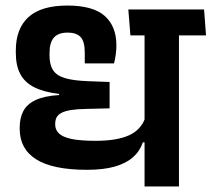

<svg xmlns="http://www.w3.org/2000/svg" viewBox="-20 -672 762 692"><path d="M625 -577H501V0H625ZM463 -544.5H722.5L715.5 -638H456ZM450 -544.5H691L684.5 -638H442.5ZM51 -212.5V-207.5Q51 -135 110.8 -97.5Q170.5 -60 294 -60Q352.5 -60 393.2 -71.5Q434 -83 459 -105Q484 -127 495 -159H509L503.5 -247.5Q488 -203.5 444.2 -184Q400.5 -164.5 325 -164.5Q269.5 -164.5 237.8 -171.2Q206 -178 192.5 -191Q179 -204 179 -222.5V-226.5Q179 -239.5 184.2 -249.2Q189.5 -259 202 -265.5Q214.5 -272 236.5 -275.5Q258.5 -279 292 -279.5L375 -281.5V-376.5L295.5 -379.5Q244 -381.5 214 -390.5Q184 -399.5 171.2 -419.2Q158.5 -439 158.5 -472V-480.5Q158.5 -519 174.5 -536.8Q190.5 -554.5 224 -554.5Q255.5 -554.5 270.5 -538.5Q285.5 -522.5 285.5 -482.5V-443.5H391Q395 -459 397.2 -475.8Q399.5 -492.5 399.5 -508.5Q399.5 -577.5 357.2 -614.8Q315 -652 223 -652Q128.5 -652 82.8 -610.5Q37 -569 37 -490V-481.5Q37 -435.5 53.2 -405Q69.5 -374.5 104 -357.2Q138.5 -340 193 -333.5V-329.5Q139 -326 108 -311.2Q77 -296.5 64 -271.5Q51 -246.5 51 -212.5Z"/></svg>

Font: Anek Devanagari SemiBold
Style: Regular
Weight: 600
Designer: Kailash Malviya (Devanagari) & Yesha Goshar (Latin)
Foundry: Ek Type
Version: Version 1.003